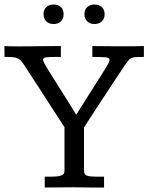

<svg xmlns="http://www.w3.org/2000/svg" viewBox="-23 -835 661 855"><path d="M-3.4 -629.9Q10.7 -628.9 29.1 -628.7Q47.4 -628.4 62.5 -628.4Q83 -628.4 102.5 -628.7Q122.1 -628.9 143.8 -629.2Q165.5 -629.4 190.7 -629.6Q215.8 -629.9 248 -629.9V-581.5H229.5Q197.3 -581.5 183.1 -579.8Q168.9 -578.1 168.9 -568.4Q169.9 -561.5 175.8 -550.5Q181.6 -539.6 191.4 -523.9Q191.9 -522.9 201.4 -508.1Q210.9 -493.2 224.6 -471.2Q238.3 -449.2 254.2 -424.1Q270 -398.9 283.7 -377Q297.4 -355 306.6 -340.1Q315.9 -325.2 316.4 -324.2L440.9 -521Q452.1 -539.1 458.5 -550.3Q464.8 -561.5 464.8 -568.4Q464.8 -578.1 447 -579.8Q429.2 -581.5 388.2 -581.5V-629.9Q416.5 -629.4 441.9 -629.4Q452.6 -629.4 463.9 -629.2Q475.1 -628.9 485.1 -628.9Q495.1 -628.9 503.2 -628.9Q511.2 -628.9 516.6 -628.9Q540 -628.9 564.2 -628.9Q588.4 -628.9 617.7 -629.9V-581.5Q595.7 -581.5 583 -580.8Q570.3 -580.1 562.3 -576.4Q554.2 -572.8 547.9 -564.9Q541.5 -557.1 532.2 -543.5Q521 -526.9 503.7 -500.7Q486.3 -474.6 466.6 -444.6Q446.8 -414.6 426.8 -384Q406.7 -353.5 390.4 -328.4Q374 -303.2 363.3 -286.4Q352.5 -269.5 351.1 -267.6V-79.6Q351.1 -69.8 352.8 -63.7Q354.5 -57.6 360.8 -54.2Q367.2 -50.8 379.6 -49.6Q392.1 -48.3 414.1 -48.3H440.4V0Q410.2 0 379.4 0Q348.6 0 306.6 -1Q269 -1 236.1 -0.5Q203.1 0 176.3 0V-48.3H202.1Q225.6 -48.3 238.3 -50.5Q251 -52.7 256.6 -56.9Q262.2 -61 263.2 -66.4Q264.2 -71.8 264.2 -78.6V-268.6Q263.2 -270 255.9 -281.5Q248.5 -293 236.8 -310.8Q225.1 -328.6 210.7 -350.8Q196.3 -373 181.4 -396.2Q166.5 -419.4 152.1 -441.7Q137.7 -463.9 126 -481.7Q114.3 -499.5 106.9 -511Q99.6 -522.5 98.6 -523.9Q85.4 -544.9 76.9 -556.4Q68.4 -567.9 58.6 -573.5Q48.8 -579.1 34.9 -580.3Q21 -581.5 -2.9 -581.5Q-2.9 -593.8 -3.2 -606Q-3.4 -618.2 -3.4 -629.9ZM397.9 -814.9Q418.5 -814.9 430.7 -803.2Q442.9 -791.5 442.9 -771.5Q442.9 -752 430.7 -740Q418.5 -728 397.5 -728Q377 -728 365 -740.2Q353 -752.4 353 -772Q353 -791.5 365.2 -803.2Q377.4 -814.9 397.9 -814.9ZM215.8 -814.9Q236.3 -814.9 248.3 -803.5Q260.3 -792 260.3 -771.5Q260.3 -752 248.3 -740Q236.3 -728 215.3 -728Q194.8 -728 182.9 -740.2Q170.9 -752.4 170.9 -772Q170.9 -791.5 183.1 -803.2Q195.3 -814.9 215.8 -814.9Z"/></svg>

Font: Kameron
Style: Regular
Weight: 400
Version: Version 1.000